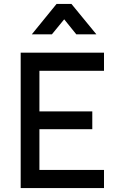

<svg xmlns="http://www.w3.org/2000/svg" viewBox="-20 -964 612 984"><path d="M86 0V-694H513V-601H182V-393H453V-302H182V-93H513V0ZM143 -788 270 -944H346L474 -788H371L309 -865L246 -788Z"/></svg>

Font: TypoPRO Titillium Text
Style: 600 wt
Weight: 600
Designer: Accademia di Belle Arti di Urbino and others
Foundry: Accademia di Belle Arti di Urbino and others.
Version: Version 25.000